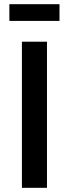

<svg xmlns="http://www.w3.org/2000/svg" viewBox="-20 -900 330 920"><path d="M24.9 -799.8V-879.9H265.1V-799.8ZM85 -700.2H205.1V0H85Z"/></svg>

Font: Copperplate Sans CC Heavy
Style: Regular
Weight: 400
Designer: indestructible type*
Foundry: Cowboy Collective
Version: Version 1.000